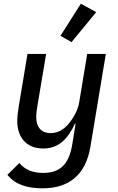

<svg xmlns="http://www.w3.org/2000/svg" viewBox="-20 -808 640 1040"><path d="M210.9 212C348 212 442.8 144.9 469.5 -12.1L553.3 -516H452.4L408.7 -252.1C399.9 -198.9 366.1 -155.2 353.7 -139.9C326.7 -107.2 295.1 -87 254.3 -87C200.3 -87 176.1 -123.6 176.1 -173.3C176.1 -189.3 177.9 -207.7 181.8 -229L229.8 -516H128.9L81.3 -230.1C76 -196 73.5 -174.4 73.5 -152.7C73.5 -63.2 123.6 -3.6 214.5 -3.6C297.2 -3.6 347.7 -55.4 386 -138.1H389.6L371.8 -28.1C353 88.4 300.8 128.6 213.1 128.6C155.5 128.6 113.6 110.1 84.9 74.9L19.9 139.2C61.8 190.3 123.6 212 210.9 212ZM307.5 -614 367.5 -579.9 501.1 -742.2 418 -788Z"/></svg>

Font: Margiela Mono Italic Medium It
Style: Regular
Weight: 500
Designer: Mike Abbink, Paul van der Laan, Pieter van Rosmalen
Foundry: Bold Monday
Version: Version 2.003 2021